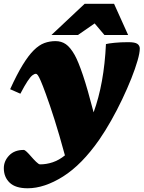

<svg xmlns="http://www.w3.org/2000/svg" viewBox="-44 -752 751 1004"><path d="M62.5 -262 9 -285.5Q44.5 -363.5 74.8 -412.8Q105 -462 132.5 -489.2Q160 -516.5 187.8 -526.8Q215.5 -537 246.5 -537Q277 -537 300.2 -521Q323.5 -505 346.5 -464.5Q365.5 -430.5 389.8 -358.5Q414 -286.5 445.5 -164.5Q500.5 -315.5 510 -521.5Q523 -525 554.8 -528.2Q586.5 -531.5 627.5 -531.5Q662 -531.5 674.5 -522.5Q687 -513.5 687 -498Q687 -475.5 675.2 -434.8Q663.5 -394 642.8 -341.8Q622 -289.5 595 -232.8Q568 -176 537.2 -121.5Q506.5 -67 475 -21.5Q384 109 286 170.8Q188 232.5 100.5 232.5Q37 232.5 6.5 203.2Q-24 174 -24 127.5Q-24 90 3.8 61Q31.5 32 80 32Q85.5 32 96 42Q106.5 52 118.5 66Q130.5 80 144.5 93.8Q158.5 107.5 165.5 107.5Q199 107.5 231.8 96.5Q264.5 85.5 295.5 60.5Q265.5 -50 241.2 -126.2Q217 -202.5 195.5 -261Q179 -306.5 169.2 -328.8Q159.5 -351 154 -358.5Q148.5 -366 143.5 -366Q135.5 -366 125.2 -358Q115 -350 100 -327.5Q85 -305 62.5 -262ZM225 -569 398.5 -732H552.5L626 -569H502L451 -629.5L363.5 -569Z"/></svg>

Font: Newsreader Caption ExtraBold
Style: Italic
Weight: 800
Italic angle: -17°
Designer: Hugues Gentile
Foundry: Production Type
Version: Version 1.001